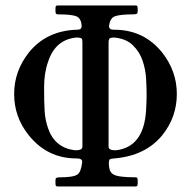

<svg xmlns="http://www.w3.org/2000/svg" viewBox="-20 -675 700 695"><path d="M252 -130.9Q278.3 -130.9 278.3 -143.6V-522.5Q278.3 -531.2 276.4 -534.2Q273.4 -539.1 256.8 -539.1Q180.7 -532.2 154.3 -452.1Q139.6 -411.1 139.6 -357.9Q139.6 -304.7 141.6 -272.5Q143.6 -240.2 154.3 -210Q178.7 -139.6 252 -130.9ZM399.4 -130.9Q501 -142.6 508.8 -276.4Q510.7 -308.6 510.7 -333Q510.7 -357.4 508.8 -390.6Q506.8 -423.8 496.1 -455.6Q485.4 -487.3 460.9 -511.2Q436.5 -535.2 393.6 -539.1Q377.9 -539.1 375.5 -534.2Q373 -529.3 373 -522.5V-143.6Q373 -130.9 399.4 -130.9ZM377.9 -98.6Q374 -95.7 374 -83Q374 -70.3 377.4 -59.6Q380.9 -48.8 391.6 -43Q409.2 -33.2 469.7 -33.2Q476.6 -33.2 477.5 -28.8Q478.5 -24.4 478.5 -15.6Q478.5 -7.8 477.5 -3.9Q476.6 0 469.7 0H190.4Q182.6 0 181.6 -3.9Q180.7 -7.8 180.7 -16.1Q180.7 -24.4 181.6 -28.3Q182.6 -33.2 199.7 -33.2Q216.8 -33.2 233.4 -35.2Q250 -37.1 259.8 -43Q273.4 -51.8 277.3 -86.9Q278.3 -95.7 272.5 -98.6Q267.6 -101.6 255.9 -101.6Q151.4 -101.6 84 -185.5Q31.2 -251 31.2 -335Q31.2 -417 84 -484.4Q147.5 -563.5 256.8 -567.4Q268.6 -567.4 272.5 -571.3Q276.4 -576.2 275.4 -583Q273.4 -609.4 255.9 -616.2Q238.3 -623 190.4 -623Q182.6 -623 181.6 -627.9Q180.7 -631.8 180.7 -639.6Q180.7 -647.5 181.6 -651.4Q182.6 -655.3 190.4 -655.3H469.7Q476.6 -655.3 477.5 -651.4Q478.5 -647.5 478.5 -639.6Q478.5 -631.8 477.5 -627.9Q476.6 -623 460 -623Q443.4 -623 425.3 -621.6Q407.2 -620.1 396.5 -616.2Q378.9 -610.4 375 -583Q374 -576.2 377.9 -571.3Q381.8 -567.4 393.6 -567.4Q501 -567.4 567.4 -484.4Q620.1 -417 620.1 -335Q620.1 -251 567.4 -185.5Q506.8 -111.3 394.5 -101.6Q381.8 -100.6 377.9 -98.6Z"/></svg>

Font: Menaion Unicode
Style: Regular
Weight: 400
Designer: Aleksandr Andreev
Foundry: Ponomar Technologies, Inc.
Version: 2.0